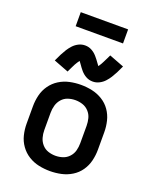

<svg xmlns="http://www.w3.org/2000/svg" viewBox="-171 -1039 918 1143"><g transform="rotate(20 288.0 -468.0)"><path d="M288 8Q324 8 359 0.5Q394 -7 425 -26Q456 -45 476.5 -74.5Q497 -104 505.5 -139Q514 -174 514 -210V-320Q514 -356 505.5 -391Q497 -426 476.5 -455.5Q456 -485 425 -504Q394 -523 359 -530.5Q324 -538 288 -538Q252 -538 217 -530.5Q182 -523 151.5 -504Q121 -485 100 -455.5Q79 -426 70.5 -391Q62 -356 62 -320V-210Q62 -174 70.5 -139Q79 -104 100 -74.5Q121 -45 151.5 -26Q182 -7 217 0.5Q252 8 288 8ZM288 -89Q264 -89 241.5 -96.5Q219 -104 203 -122Q187 -140 180.5 -163Q174 -186 174 -210V-320Q174 -344 180.5 -367Q187 -390 203 -408Q219 -426 241.5 -433.5Q264 -441 288 -441Q312 -441 334.5 -433.5Q357 -426 373.5 -408Q390 -390 396 -367Q402 -344 402 -320V-210Q402 -186 396 -163Q390 -140 373.5 -122Q357 -104 334.5 -96.5Q312 -89 288 -89ZM346 -580Q367 -580 386.5 -590Q406 -600 420 -615.5Q434 -631 443.5 -646Q453 -661 463.5 -681Q474 -701 485 -726L391 -762Q386 -751 381.5 -742Q377 -733 373 -725Q369 -717 365.5 -710Q362 -703 358.5 -697Q355 -691 352.5 -687.5Q350 -684 346 -678Q340 -686 333.5 -695Q327 -704 321 -712Q315 -720 307 -729Q299 -738 291 -744.5Q283 -751 273 -756.5Q263 -762 252.5 -764.5Q242 -767 231 -767Q209 -767 189.5 -757Q170 -747 156 -731.5Q142 -716 132.5 -701Q123 -686 112.5 -666Q102 -646 91 -621L185 -585Q190 -596 194.5 -605Q199 -614 203 -622.5Q207 -631 210.5 -637.5Q214 -644 218 -650Q222 -656 224 -659.5Q226 -663 231 -669Q236 -662 243 -652.5Q250 -643 255.5 -635Q261 -627 269 -618Q277 -609 285 -602.5Q293 -596 303 -590.5Q313 -585 323.5 -582.5Q334 -580 346 -580ZM138 -855H438V-944H138Z"/></g></svg>

Font: Iosevka Sparkle Semibold
Style: Regular
Weight: 600
Designer: Belleve Invis
Foundry: Belleve Invis
Version: Version 4.5.0; ttfautohint (v1.8.3)